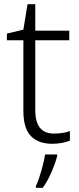

<svg xmlns="http://www.w3.org/2000/svg" viewBox="-20 -772 380 920"><path d="M238 -132Q260 -132 280 -135Q300 -138 315 -144V-98Q300 -92 278 -87.5Q256 -83 231 -83Q164 -83 128 -120Q92 -157 92 -241V-579H13V-611L92 -630L112 -752H149V-625H312V-579H149V-244Q149 -132 238 -132ZM254 -25Q246 8 227.5 51Q209 94 185 128H152V119Q160 103 169 75.5Q178 48 185.5 18.5Q193 -11 196 -32H254Z"/></svg>

Font: Noto Sans Kannada UI Light
Style: Regular
Weight: 300
Designer: Jelle Bosma - Monotype Design Team
Foundry: Monotype Imaging Inc.
Version: Version 2.005; ttfautohint (v1.8.4.7-5d5b)